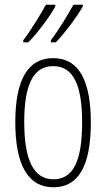

<svg xmlns="http://www.w3.org/2000/svg" viewBox="-20 -786 452 816"><path d="M332 -759V-766H292C274 -732 229 -657 196 -615V-606H217C255 -644 315 -726 332 -759ZM215 -759V-766H175C156 -731 114 -661 79 -615V-606H100C140 -645 198 -725 215 -759ZM366 -265C366 -437 319 -539 206 -539C97 -539 45 -444 45 -267C45 -84 100 10 207 10C314 10 366 -82 366 -265ZM83 -267C83 -421 119 -505 206 -505C296 -505 329 -416 329 -266C329 -101 291 -24 207 -24C122 -24 83 -108 83 -267Z"/></svg>

Font: Noto Sans Hebrew ExtraCondensed ExtraLight
Style: Regular
Weight: 200
Width: 2
Designer: Monotype Design Team
Foundry: Monotype Imaging Inc.
Version: Version 2.004